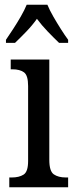

<svg xmlns="http://www.w3.org/2000/svg" viewBox="-20 -786 318 806"><path d="M19 0V-41H30Q60 -41 79 -53Q98 -65 98 -110V-425Q98 -470 80.5 -482.5Q63 -495 33 -495H25V-536H187V-115Q187 -67 206 -54Q225 -41 256 -41H266V0ZM5 -619Q18 -638 35 -664Q52 -690 67.5 -717Q83 -744 92 -766H179Q188 -744 203.5 -717Q219 -690 235.5 -664Q252 -638 266 -619V-606H228Q205 -628 180 -654Q155 -680 135 -707Q116 -680 91 -654Q66 -628 43 -606H5Z"/></svg>

Font: Noto Serif Ethiopic Condensed
Style: Regular
Weight: 400
Width: 3
Designer: Monotype Design Team
Foundry: Monotype Imaging Inc.
Version: Version 2.102; ttfautohint (v1.8.4.7-5d5b)